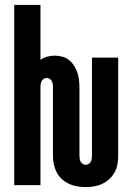

<svg xmlns="http://www.w3.org/2000/svg" viewBox="-20 -755 540 783"><path d="M329 8Q312 8 294.5 5Q277 2 261 -5.5Q245 -13 232 -25Q219 -37 211 -52.5Q203 -68 199.5 -85Q196 -102 196 -120V-400Q196 -406 195 -412.5Q194 -419 191 -424.5Q188 -430 182.5 -433.5Q177 -437 171 -437Q164 -437 158.5 -433.5Q153 -430 150 -424.5Q147 -419 146 -412.5Q145 -406 145 -400V0H38V-735H145V-511Q158 -520 173 -524Q188 -528 203 -528Q218 -528 233.5 -524Q249 -520 261 -510.5Q273 -501 281.5 -488Q290 -475 295 -460.5Q300 -446 302 -430.5Q304 -415 304 -400V-120Q304 -114 305 -107.5Q306 -101 309 -95.5Q312 -90 317.5 -86.5Q323 -83 329 -83Q336 -83 341.5 -86.5Q347 -90 350 -95.5Q353 -101 354 -107.5Q355 -114 355 -120V-520H462V-120Q462 -102 459 -85Q456 -68 447.5 -52.5Q439 -37 426 -25Q413 -13 397.5 -5.5Q382 2 364.5 5Q347 8 329 8Z"/></svg>

Font: Iosevka SS18 Extrabold
Style: Regular
Weight: 800
Monospace: yes
Designer: Belleve Invis
Foundry: Belleve Invis
Version: Version 25.1.1; ttfautohint (v1.8.4)